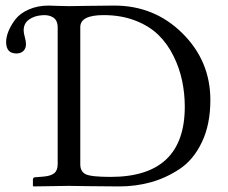

<svg xmlns="http://www.w3.org/2000/svg" viewBox="-20 -667 818 689"><path d="M268.1 -77.1Q268.1 -51.3 287.6 -41.7Q307.1 -32.2 377 -32.2Q643.1 -32.2 643.1 -284.2Q643.1 -332 633.5 -377.4Q624 -422.9 602.5 -466.3Q581.1 -509.8 548.1 -542Q515.1 -574.2 464.6 -593.5Q414.1 -612.8 352.1 -612.8Q268.1 -612.8 268.1 -569.8ZM98.1 -22Q98.1 -29.8 105 -30.8L134.8 -33.2Q161.6 -35.2 174.3 -45.2Q187 -55.2 187 -78.1V-567.9Q187 -594.2 170.7 -604.5Q154.3 -614.7 130.4 -612.3Q103 -610.4 84 -596.7Q64.9 -583 64.9 -558.1Q64.9 -548.3 69.1 -533.7Q73.2 -519 73.2 -508.8Q73.2 -492.7 63.7 -483.9Q54.2 -475.1 39.1 -475.1Q2 -475.1 2 -516.1Q2 -534.2 10.5 -555.2Q19 -576.2 35.4 -597.7Q51.8 -619.1 83.5 -633.1Q115.2 -647 154.8 -647Q158.7 -647 182.4 -646Q206.1 -645 227.1 -645Q244.1 -645 299.6 -646Q355 -647 390.1 -647Q534.2 -647 634.5 -547.6Q734.9 -448.2 734.9 -308.1Q734.9 -220.2 704.3 -156.5Q673.8 -92.8 623.5 -59.8Q573.2 -26.9 519.5 -12.5Q465.8 2 408.2 2Q348.1 2 293 1Q237.8 0 227.1 0Q193.8 0 100.1 2L98.1 0Z"/></svg>

Font: Linux Libertine
Style: Regular
Weight: 400
Designer: Philipp H. Poll
Foundry: Philipp H. Poll
Version: Version 5.3.0 ; ttfautohint (v0.9)